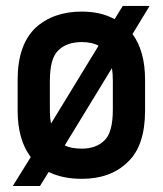

<svg xmlns="http://www.w3.org/2000/svg" viewBox="-20 -573 545 643"><path d="M423.8 -459Q465.8 -401.4 465.8 -306.2V-202.1Q465.8 -84 407.2 -29.8Q350.1 25.9 253.9 25.9Q189.9 25.9 143.1 2.9L113.8 49.8H22.9L83 -46.9Q39.1 -105 39.1 -202.1V-306.2Q39.1 -421.4 98.1 -479Q157.7 -534.2 253.9 -534.2Q317.9 -534.2 363.8 -508.8L391.1 -553.2H481ZM310.1 -419.9Q288.1 -432.1 253.9 -432.1Q203.1 -432.1 174.8 -403.8Q147 -377.4 147 -301.8V-206.1Q147 -178.2 150.9 -159.2ZM196.8 -85.9Q219.2 -75.2 253.9 -75.2Q302.2 -75.2 330.1 -103Q357.9 -129.4 357.9 -206.1V-301.8Q357.9 -325.2 355 -345.2Z"/></svg>

Font: D-DIN-PRO SemiBold
Style: Bold
Weight: 600
Designer: datto
Foundry: CyberFei
Version: Version 1.000;hotconv 1.0.109;makeotfexe 2.5.65596